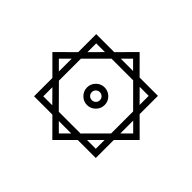

<svg xmlns="http://www.w3.org/2000/svg" viewBox="-201 -983 1393 1393"><g transform="rotate(45 495.5 -286.5)"><path d="M367.2 32.7H179.2V-155.3L46.4 -288.1L179.2 -420.4V-605H363.8L494.1 -735.8L624.5 -605H812.5V-417L945.3 -284.7L812.5 -151.9V32.7H627.9L497.1 163.1ZM430.7 -605H557.6L494.1 -668.5ZM765.1 -464.4V-557.6H672.4ZM226.6 -467.3 315.9 -557.6H226.6ZM226.6 -400.9V-174.8L385.7 -14.6H608.4L765.1 -171.9V-397.9L605.5 -557.6H383.3ZM405.3 -284.7Q405.3 -321.8 431.9 -348.4Q458.5 -375 495.6 -375Q532.7 -375 559.6 -348.4Q586.4 -321.8 586.4 -284.7Q586.4 -247.6 559.6 -220.7Q532.7 -193.8 495.6 -193.8Q458.5 -193.8 431.9 -220.7Q405.3 -247.6 405.3 -284.7ZM179.2 -353.5 113.3 -287.6 179.2 -221.7ZM812.5 -351.1V-219.2L878.4 -285.2ZM454.1 -284.7Q454.1 -267.1 466.1 -255.4Q478 -243.7 495.6 -243.7Q512.7 -243.7 524.9 -255.4Q537.1 -267.1 537.1 -284.7Q537.1 -302.2 524.9 -314.2Q512.7 -326.2 495.6 -326.2Q478 -326.2 466.1 -314.2Q454.1 -302.2 454.1 -284.7ZM226.6 -107.9V-14.6H318.8ZM675.3 -14.6H765.1V-105ZM560.5 32.7H433.1L497.1 96.2Z"/></g></svg>

Font: Vazirmatn RD
Style: Bold
Weight: 700
Designer: Saber Rastikerdar
Foundry: Saber Rastikerdar
Version: Version 32.102